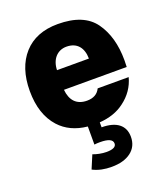

<svg xmlns="http://www.w3.org/2000/svg" viewBox="-143 -649 869 994"><g transform="rotate(-20 291.0 -152.5)"><path d="M550.8 -217.3C551.3 -230 551.8 -242.2 551.8 -254.4C551.8 -339.8 532.2 -410.6 492.7 -465.8C453.1 -521 385.7 -548.3 290.5 -548.3C210.4 -548.3 147.9 -523.4 103.5 -474.1C59.1 -424.8 36.6 -356.9 36.6 -271.5C36.6 -185.1 59.1 -117.7 103.5 -68.4C141.1 -26.9 192.4 -2.9 256.3 3.4V103C265.6 101.6 275.9 101.1 287.1 101.1C333.5 101.1 356.4 111.8 356.4 133.3C356.4 151.4 338.4 160.6 302.7 160.6C277.8 160.6 248 154.3 229 146.5L198.2 219.7C229.5 235.8 263.7 242.2 301.3 242.2C346.2 242.2 381.8 232.4 408.2 212.4C434.6 192.4 447.8 164.6 447.8 129.4C447.8 66.4 403.3 31.7 321.8 31.7V4.4C376 0.5 421.9 -15.1 458.5 -43C501.5 -74.7 529.3 -115.2 542.5 -164.6H371.6C358.4 -137.2 334.5 -123.5 298.8 -123.5C240.7 -123.5 210.4 -158.7 205.1 -217.3ZM206.1 -325.2C207.5 -383.3 241.7 -422.9 293 -422.9C351.6 -422.9 381.3 -384.3 381.8 -325.2Z"/></g></svg>

Font: Estedad ExtraBold
Style: Regular
Weight: 800
Designer: Amin Abedi
Version: Version 7.3